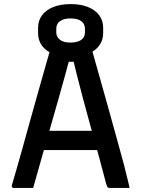

<svg xmlns="http://www.w3.org/2000/svg" viewBox="-20 -918 690 938"><path d="M148 -279H390Q403 -279 415.5 -279Q428 -279 440 -279L471 -288L482 -236L493 -185H158Q155 -185 152.5 -186.5Q150 -188 148.5 -190.5Q147 -193 147 -196ZM142 0Q118 0 94 0Q70 0 46 0Q43 0 41 -1.5Q39 -3 38 -6Q37 -9 38 -13Q48 -47 61 -92Q74 -137 88.5 -189Q103 -241 118.5 -297.5Q134 -354 150 -410Q166 -466 181 -520Q196 -574 209.5 -620.5Q223 -667 234 -704Q279 -704 327 -704Q375 -704 412 -704Q416 -704 418.5 -702.5Q421 -701 422 -699Q423 -697 424 -693Q442 -629 461.5 -560Q481 -491 501.5 -418Q522 -345 543 -268.5Q564 -192 586 -112Q592 -85 599.5 -57Q607 -29 613 0Q591 0 565 0Q539 0 517 0Q511 0 508 -1.5Q505 -3 503.5 -7Q502 -11 499 -19Q479 -96 459 -169Q439 -242 420 -309.5Q401 -377 385.5 -436.5Q370 -496 357 -546.5Q344 -597 335 -636L366 -616H289L321 -635Q311 -597 297.5 -548.5Q284 -500 267.5 -441Q251 -382 231 -313Q211 -244 189 -166Q167 -88 142 0ZM326 -898Q375 -898 410.5 -883.5Q446 -869 465 -843Q484 -817 484 -782V-756Q484 -721 464.5 -695Q445 -669 410 -654.5Q375 -640 325 -640Q275 -640 239.5 -654.5Q204 -669 185 -695Q166 -721 166 -756V-782Q166 -817 185 -843Q204 -869 240 -883.5Q276 -898 326 -898ZM325 -828Q292 -828 273.5 -815Q255 -802 255 -778V-759Q255 -748 260 -739Q265 -730 274 -723Q283 -716 295.5 -713Q308 -710 325 -710Q358 -710 376.5 -723Q395 -736 395 -759V-778Q395 -789 390.5 -798.5Q386 -808 378 -814Q369 -821 355.5 -824.5Q342 -828 325 -828Z"/></svg>

Font: Recursive Medium
Style: Regular
Weight: 500
Version: Version 1.085